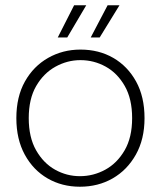

<svg xmlns="http://www.w3.org/2000/svg" viewBox="-20 -696 610 728"><path d="M283 12Q215 12 160.5 -19.5Q106 -51 74 -109.5Q42 -168 42 -248Q42 -329 74.5 -387Q107 -445 162.5 -476.5Q218 -508 285 -508Q355 -508 409.5 -476.5Q464 -445 496 -387Q528 -329 528 -248Q528 -168 495 -109.5Q462 -51 407 -19.5Q352 12 283 12ZM283 -28Q334 -28 379 -52.5Q424 -77 452.5 -126Q481 -175 481 -248Q481 -321 453 -370Q425 -419 380.5 -443.5Q336 -468 285 -468Q235 -468 190 -443Q145 -418 117 -369.5Q89 -321 89 -248Q89 -175 117 -126Q145 -77 189 -52.5Q233 -28 283 -28ZM324 -554 388 -676H433L358 -554ZM199 -554 261 -676H307L235 -554Z"/></svg>

Font: DM Sans 28pt ExtraLight
Style: Regular
Weight: 250
Version: Version 4.004;gftools[0.9.30]